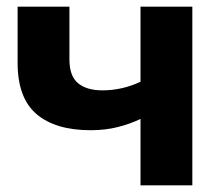

<svg xmlns="http://www.w3.org/2000/svg" viewBox="-20 -558 674 578"><path d="M253 -166Q147 -166 90 -214.5Q33 -263 33 -369V-538H189V-379Q189 -329 215 -307.5Q241 -286 288 -286Q348 -286 403 -312V-538H559V0H403V-200Q372 -185 334.5 -175.5Q297 -166 253 -166Z"/></svg>

Font: Montserrat
Style: Bold
Weight: 700
Designer: Julieta Ulanovsky
Foundry: Julieta Ulanovsky
Version: Version 9.000; ttfautohint (v1.8.4.7-5d5b)